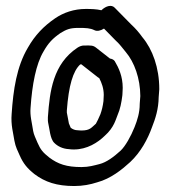

<svg xmlns="http://www.w3.org/2000/svg" viewBox="-20 -571 573 646"><path d="M392.9 -275.3C392.9 -314.3 379.4 -343 366.1 -365.2C362.7 -370.8 354.4 -373.6 350.1 -373.9L303 -410.8C292.7 -419 284 -417.9 268.3 -417.9H262.3C255.4 -417.9 247.2 -414.9 240.7 -410.6C158.4 -355.7 147.4 -264.7 141.2 -177.8C141.2 -177.1 141.1 -176.2 141.1 -175.7V-164.7C141.1 -162.8 141.5 -160.3 141.8 -158.9C146.8 -139.1 148.2 -103.8 162.8 -90.1C173.4 -79.4 190.5 -70.2 212 -69.2C217.5 -68.3 222.3 -68.1 228.7 -68.1C273.3 -68.1 309.1 -91.4 332.2 -113.9C364.7 -142.5 370 -171.5 375.6 -183.9C384.4 -203.7 388.7 -226.2 391.6 -249.6C391.8 -250.8 391.9 -252.4 391.9 -253.3C391.9 -259.5 392.9 -267.5 392.9 -275.3ZM239.3 -132.9C233 -132.9 224.4 -135.9 217.9 -141.2C215.9 -146.2 214.1 -150.4 211.8 -155.7C209.6 -165.2 208.2 -177.5 204.9 -192.2V-199.3C211 -282.7 225.6 -332.1 250 -354.3C250 -354.3 251.7 -354.3 253.8 -354.5L309 -311.2C310.3 -310.2 311.2 -309.5 313.7 -308.5C322.6 -291.6 328.9 -273.7 329.1 -251.8C328.6 -244.7 328.2 -238.5 328.1 -230.6C325.8 -212.9 322.7 -200.4 317.8 -186.6C312.8 -175.1 305.8 -159.5 302.6 -154.7C287.1 -141.5 283.3 -131.9 253.3 -131.9C244.9 -131.9 245.3 -132.9 239.3 -132.9ZM329.9 -474.8 367.6 -436.3C385.4 -419.8 389 -412.7 403.5 -395.5C431.9 -362 451.8 -307.4 452.1 -247.8L450.2 -222.9C450.2 -222.2 450.1 -221.2 450.1 -220.7C450.1 -192.1 442.2 -167.1 432.8 -143.5C420.4 -112.4 401.9 -79.3 385.9 -64.2C362.8 -43.1 338.5 -24.9 314.6 -18.9C296.8 -14.4 278.9 -8.9 254.3 -8.9C203.7 -8.9 175.4 -18.9 145.9 -40.9C123.6 -58.6 116.5 -67.5 106.1 -91.1C99.7 -106.2 93.8 -118 91.6 -130.2C87.3 -159.4 80.4 -181.8 82.8 -208C88 -286.2 101.3 -355.8 126.2 -397.4C142.8 -426.8 157.4 -441.8 183.7 -460C203.5 -471.9 215.2 -477.1 243.7 -477.1C269.1 -477.1 283.3 -476.6 298 -469.3C306.6 -464.9 318.7 -467.7 329.9 -474.8ZM321.1 -536.5C304.6 -540.5 286.1 -540.9 268.3 -540.9C229.1 -540.9 193.7 -528.7 165.2 -509.2C127.2 -483.2 97.4 -452.3 73.8 -410.6C36 -347.1 24.6 -268.4 19.2 -188C16 -150 25 -121.8 28.4 -97.8C32.3 -76 40.1 -62.4 45.9 -48.9C58.1 -20.9 71.9 -4.2 96.1 14.9C131.5 41.5 171 54.9 229.7 54.9C258.1 54.9 283.5 50.1 306.8 42.5C353.3 30.1 391.6 -1.5 418.1 -25.8C453.3 -58.7 477.1 -102.8 491.5 -143.2C502.6 -171.2 513.4 -203.8 513.9 -244.2L515.8 -269.1C515.8 -269.6 515.9 -270.6 515.9 -271.3C515.9 -343.1 493.2 -405.2 458.9 -446C446.6 -462.8 437.9 -473.3 420.4 -489.7L365.6 -545.4C355.2 -556 337 -551.6 321.1 -536.5Z"/></svg>

Font: Tape
Style: Regular
Weight: 500
Foundry: Cannot Into Space Fonts
Version: Version 0.97